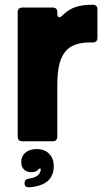

<svg xmlns="http://www.w3.org/2000/svg" viewBox="-20 -599 450 814"><path d="M75 0Q55 0 55 -20V-547Q55 -567 75 -567H203Q223 -567 223 -547V-541Q223 -526 231 -526Q238 -526 245 -534Q270 -559 300 -569Q330 -579 373 -579Q393 -579 393 -559V-439Q393 -419 373 -419H361Q297 -419 265 -389Q243 -368 233 -332Q223 -296 223 -239V-20Q223 0 203 0ZM102 195Q84 195 84 178Q84 160 104 158Q141 153 150 131Q153 125 153 116H145Q136 131 113 131Q94 131 82 120Q70 109 70 87Q70 63 88 48Q106 33 135 33Q170 33 189 53.5Q208 74 208 105Q208 187 105 195Z"/></svg>

Font: Open Sauce Two Black
Style: Regular
Weight: 900
Designer: Alfredo Marco Pradil
Foundry: Creative Sauce Fz LLC
Version: Version 1.477